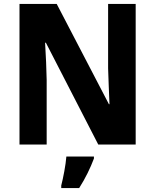

<svg xmlns="http://www.w3.org/2000/svg" viewBox="-20 -734 788 975"><path d="M669 0V-714H529V-387C530 -332 534 -269 536 -205H533L268 -714H79V0H217V-328C216 -384 213 -450 209 -517H213L479 0ZM457 71V61H317C314 102 301 170 291 208V221H382C414 171 439 119 457 71Z"/></svg>

Font: Noto Sans Armenian SemiCondensed Medium
Style: Regular
Weight: 500
Width: 4
Designer: Monotype Design Team
Foundry: Monotype Imaging Inc.
Version: Version 2.008